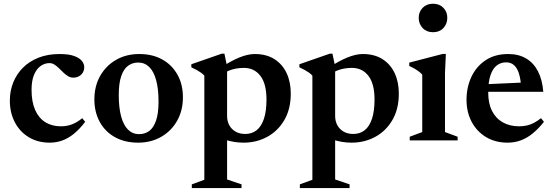

<svg xmlns="http://www.w3.org/2000/svg" viewBox="-20 -734 2892 1004"><path d="M291.5 -451.5Q338.5 -451.5 366.8 -441.5Q395 -431.5 407.8 -415.8Q420.5 -400 420.5 -383.5Q420.5 -367 413 -354.5Q405.5 -342 392.5 -335Q379.5 -328 363.5 -328Q348.5 -328 335.8 -335.8Q323 -343.5 311.2 -354.8Q299.5 -366 288.2 -377.2Q277 -388.5 264.8 -396.2Q252.5 -404 238.5 -404Q214.5 -404 193.2 -389.5Q172 -375 158.5 -344Q145 -313 145 -264Q145 -201.5 163.8 -159Q182.5 -116.5 217 -95Q251.5 -73.5 298.5 -73.5Q329.5 -73.5 356.5 -83.8Q383.5 -94 410 -116L425.5 -97Q396 -58.5 366.5 -34.5Q337 -10.5 305.5 0.8Q274 12 240 12Q177.5 12 130.5 -16.5Q83.5 -45 57.5 -94.8Q31.5 -144.5 31.5 -208Q31.5 -258.5 49.2 -302.8Q67 -347 100.2 -380.2Q133.5 -413.5 181.8 -432.5Q230 -451.5 291.5 -451.5Z M707.5 -32.5Q738 -32.5 760.8 -49.5Q783.5 -66.5 796.2 -104Q809 -141.5 809 -202Q809 -269.5 796.5 -315Q784 -360.5 760.2 -383.8Q736.5 -407 702.5 -407Q672.5 -407 649.5 -390Q626.5 -373 613.8 -335.5Q601 -298 601 -237Q601 -170.5 613.5 -124.8Q626 -79 649.8 -55.8Q673.5 -32.5 707.5 -32.5ZM702 12Q633 12 581.5 -16.5Q530 -45 501.8 -96.2Q473.5 -147.5 473.5 -214Q473.5 -283.5 503.8 -337Q534 -390.5 587 -421Q640 -451.5 708 -451.5Q778 -451.5 829 -422.8Q880 -394 908.2 -343.2Q936.5 -292.5 936.5 -225Q936.5 -156 906.2 -102.5Q876 -49 823 -18.5Q770 12 702 12Z M1373.5 -213.5Q1373.5 -296 1341.5 -337.5Q1309.5 -379 1255 -379Q1233.5 -379 1213.2 -375.2Q1193 -371.5 1174.2 -363.5Q1155.5 -355.5 1139.5 -343L1131.5 -378Q1158.5 -396.5 1183 -410Q1207.5 -423.5 1230 -432.8Q1252.5 -442 1273 -446.8Q1293.5 -451.5 1312 -451.5Q1373 -451.5 1415 -424.8Q1457 -398 1478.8 -351.5Q1500.5 -305 1500.5 -244.5Q1500.5 -164 1467 -106.5Q1433.5 -49 1377.5 -18.5Q1321.5 12 1253.5 12Q1228 12 1203.8 8Q1179.5 4 1154 -4.2Q1128.5 -12.5 1099 -26.5H1167.5V204.5L1243 230V249.5H983V230L1048.5 206V-338.5Q1041.5 -346.5 1031.8 -353.5Q1022 -360.5 1009.5 -367.5Q997 -374.5 980.5 -382V-398L1140 -453.5H1153.5L1167.5 -386V-127.5Q1167.5 -100.5 1179 -79.2Q1190.5 -58 1211.8 -45.8Q1233 -33.5 1262.5 -33.5Q1297.5 -33.5 1322.2 -53.2Q1347 -73 1360.2 -113Q1373.5 -153 1373.5 -213.5Z M1938.5 -213.5Q1938.5 -296 1906.5 -337.5Q1874.5 -379 1820 -379Q1798.5 -379 1778.2 -375.2Q1758 -371.5 1739.2 -363.5Q1720.5 -355.5 1704.5 -343L1696.5 -378Q1723.5 -396.5 1748 -410Q1772.5 -423.5 1795 -432.8Q1817.5 -442 1838 -446.8Q1858.5 -451.5 1877 -451.5Q1938 -451.5 1980 -424.8Q2022 -398 2043.8 -351.5Q2065.5 -305 2065.5 -244.5Q2065.5 -164 2032 -106.5Q1998.5 -49 1942.5 -18.5Q1886.5 12 1818.5 12Q1793 12 1768.8 8Q1744.5 4 1719 -4.2Q1693.5 -12.5 1664 -26.5H1732.5V204.5L1808 230V249.5H1548V230L1613.5 206V-338.5Q1606.5 -346.5 1596.8 -353.5Q1587 -360.5 1574.5 -367.5Q1562 -374.5 1545.5 -382V-398L1705 -453.5H1718.5L1732.5 -386V-127.5Q1732.5 -100.5 1744 -79.2Q1755.5 -58 1776.8 -45.8Q1798 -33.5 1827.5 -33.5Q1862.5 -33.5 1887.2 -53.2Q1912 -73 1925.2 -113Q1938.5 -153 1938.5 -213.5Z M2244.5 -565.5Q2211 -565.5 2190.2 -587.2Q2169.5 -609 2169.5 -641Q2169.5 -672 2190.2 -693.2Q2211 -714.5 2244.5 -714.5Q2278 -714.5 2298.5 -693.2Q2319 -672 2319 -641Q2319 -609 2298.5 -587.2Q2278 -565.5 2244.5 -565.5ZM2311.5 -452 2307 -355V-43.5L2373 -19V0H2122.5V-19L2188 -43.5V-343.5Q2181.5 -351.5 2171 -359.5Q2160.5 -367.5 2147.5 -375Q2134.5 -382.5 2120 -389V-406.5L2295 -452Z M2637.5 -451.5Q2692.5 -451.5 2731.8 -428Q2771 -404.5 2793.5 -360.5Q2816 -316.5 2821 -254H2506.5L2507 -293L2761 -304.5L2705 -279.5Q2702.5 -321.5 2693.5 -350Q2684.5 -378.5 2668 -393.2Q2651.5 -408 2626.5 -408Q2599 -408 2578 -392Q2557 -376 2545 -341.2Q2533 -306.5 2533 -250Q2533 -193 2553 -153.8Q2573 -114.5 2609.5 -94Q2646 -73.5 2694.5 -73.5Q2716 -73.5 2735 -77.8Q2754 -82 2772.5 -91.8Q2791 -101.5 2809 -116L2824.5 -97Q2797 -62.5 2767.8 -38Q2738.5 -13.5 2705.5 -0.8Q2672.5 12 2634.5 12Q2570.5 12 2522 -17Q2473.5 -46 2446.5 -96.8Q2419.5 -147.5 2419.5 -212.5Q2419.5 -277.5 2445 -332Q2470.5 -386.5 2519.2 -419Q2568 -451.5 2637.5 -451.5Z"/></svg>

Font: Newsreader 24pt SemiBold
Style: Regular
Weight: 600
Designer: Hugues Gentile
Foundry: Production Type
Version: Version 1.003